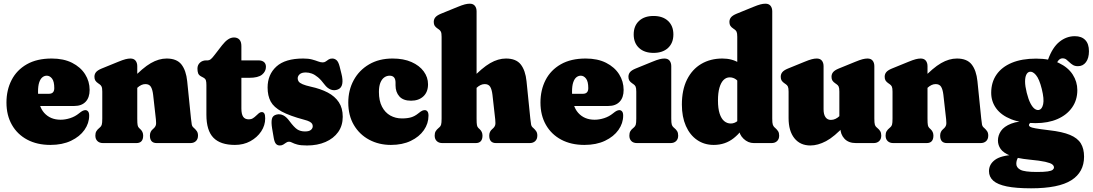

<svg xmlns="http://www.w3.org/2000/svg" viewBox="-20 -775 5918 1040"><path d="M465.5 -288Q465.5 -246.5 443.8 -223.8Q422 -201 383 -201H141V-267H245Q274 -267 274 -297.5Q274 -334 261.8 -349.5Q249.5 -365 233.5 -365Q220.5 -365 209.8 -356.5Q199 -348 192.5 -329Q186 -310 186 -278Q186 -201 219.2 -163.8Q252.5 -126.5 308.5 -126.5Q333.5 -126.5 360 -135Q386.5 -143.5 408 -161Q420 -171 428 -174.8Q436 -178.5 442.5 -178.5Q451 -178.5 457 -171.5Q463 -164.5 463 -148.5Q463 -107.5 437.5 -71.2Q412 -35 364.8 -12.5Q317.5 10 253 10Q181 10 127.5 -18.5Q74 -47 44.5 -98.8Q15 -150.5 15 -219.5Q15 -287.5 42.8 -341.5Q70.5 -395.5 125.2 -426.8Q180 -458 260 -458Q324.5 -458 370.5 -434.8Q416.5 -411.5 441 -372.8Q465.5 -334 465.5 -288Z M723.5 -416.5V-133Q723.5 -107 725.5 -97Q727.5 -87 733.5 -81.5L739.5 -76Q755.5 -61.5 755.5 -40.5Q755.5 0 718.5 0H538Q519 0 507.8 -10.8Q496.5 -21.5 496.5 -40.5Q496.5 -55 502 -64.2Q507.5 -73.5 518 -82L523 -86.5Q528.5 -91 531.2 -99.8Q534 -108.5 534 -133V-278.5Q534 -298 530.2 -306Q526.5 -314 518 -319.5L513.5 -322.5Q501.5 -330.5 496.5 -338.5Q491.5 -346.5 491.5 -359Q491.5 -373.5 500 -384Q508.5 -394.5 530 -403.5L619.5 -440Q645 -450.5 659.5 -454.2Q674 -458 686.5 -458Q705 -458 714.2 -446.5Q723.5 -435 723.5 -416.5ZM707.5 -284.5 674.5 -325 694 -345.5Q753.5 -408 797 -433Q840.5 -458 882.5 -458Q937.5 -458 962.8 -425.8Q988 -393.5 994 -335L1014.5 -133Q1017 -109 1018.8 -100.2Q1020.5 -91.5 1025.5 -86.5L1030.5 -82Q1040.5 -73 1046.5 -64Q1052.5 -55 1052.5 -40.5Q1052.5 -21.5 1041.2 -10.8Q1030 0 1011 0H829Q792 0 792 -40.5Q792 -62.5 808.5 -76L814.5 -81.5Q820.5 -87 823.8 -96Q827 -105 824.5 -128L809.5 -261.5Q806 -291 797 -305.2Q788 -319.5 767.5 -319.5Q756.5 -319.5 745.5 -314.5Q734.5 -309.5 722 -298Z M1080 -355.5 1070.5 -360.5Q1057 -367.5 1053.2 -378Q1049.5 -388.5 1049.5 -403.5Q1049.5 -423 1063 -435.5Q1076.5 -448 1097.5 -448H1106Q1114 -448 1122 -454.5Q1130 -461 1144 -479.5L1183 -530Q1199 -550.5 1214.8 -561.2Q1230.5 -572 1247.5 -572Q1266 -572 1276.8 -560.5Q1287.5 -549 1287.5 -525V-187.5Q1287.5 -157 1297 -142.8Q1306.5 -128.5 1328 -128.5Q1340.5 -128.5 1350 -134.5Q1359.5 -140.5 1367.2 -148.2Q1375 -156 1382.5 -162Q1390 -168 1398 -168Q1407 -168 1411.8 -160.2Q1416.5 -152.5 1416.5 -133.5Q1416.5 -96 1394.8 -63.2Q1373 -30.5 1336 -10.2Q1299 10 1252.5 10Q1174 10 1136 -29Q1098 -68 1098 -153.5V-314.5Q1098 -331 1095.2 -340Q1092.5 -349 1080 -355.5ZM1224 -353.5V-448H1379.5Q1399 -448 1409.8 -439Q1420.5 -430 1420.5 -413Q1420.5 -388 1399.5 -370.8Q1378.5 -353.5 1330 -353.5Z M1632 -63Q1654.5 -63 1664.2 -71.5Q1674 -80 1674 -91Q1674 -98 1670.8 -104Q1667.5 -110 1657.5 -115.8Q1647.5 -121.5 1627.5 -126.5Q1549 -147.5 1506 -170.8Q1463 -194 1446.2 -225.2Q1429.5 -256.5 1429.5 -301Q1429.5 -371 1477 -414.5Q1524.5 -458 1622.5 -458Q1651 -458 1670.2 -452.8Q1689.5 -447.5 1703.2 -442.2Q1717 -437 1728 -437Q1737.5 -437 1744.8 -442.2Q1752 -447.5 1760 -452.8Q1768 -458 1779.5 -458Q1792.5 -458 1802.8 -449.2Q1813 -440.5 1819.5 -415.5L1829.5 -375.5Q1838 -343 1833.8 -320.5Q1829.5 -298 1810.5 -290.5Q1790.5 -282.5 1771.8 -289.8Q1753 -297 1738 -317Q1719.5 -342 1702.5 -356.2Q1685.5 -370.5 1669.2 -376.5Q1653 -382.5 1636.5 -382.5Q1614 -382.5 1603.2 -372.8Q1592.5 -363 1592.5 -350.5Q1592.5 -341 1598 -333.2Q1603.5 -325.5 1619 -318.8Q1634.5 -312 1663.5 -305.5Q1716.5 -294 1755.2 -273.8Q1794 -253.5 1815.2 -221.5Q1836.5 -189.5 1836.5 -142.5Q1836.5 -94.5 1811.8 -59.8Q1787 -25 1743.2 -6Q1699.5 13 1643 13Q1609 13 1590.8 8Q1572.5 3 1563 -2.2Q1553.5 -7.5 1545.5 -7.5Q1537 -7.5 1529.8 -2.2Q1522.5 3 1514.5 8Q1506.5 13 1496 13Q1482.5 13 1474.8 4.2Q1467 -4.5 1463 -26.5L1454 -79Q1448.5 -112.5 1452.8 -131Q1457 -149.5 1478 -154.5Q1496.5 -159 1514 -150.5Q1531.5 -142 1548.5 -118.5Q1573 -85.5 1590.2 -74.2Q1607.5 -63 1632 -63Z M2298.5 -318.5Q2298.5 -276.5 2273.2 -253Q2248 -229.5 2206.5 -229.5Q2164 -229.5 2143.2 -252.8Q2122.5 -276 2122.5 -312.5V-327Q2122.5 -346 2114.5 -355.5Q2106.5 -365 2090.5 -365Q2074.5 -365 2061.2 -355.5Q2048 -346 2040.2 -326.5Q2032.5 -307 2032.5 -277Q2032.5 -229 2049.2 -197Q2066 -165 2094.2 -149.2Q2122.5 -133.5 2157 -133.5Q2186.5 -133.5 2206.8 -139.5Q2227 -145.5 2246 -161Q2260 -172.5 2267.2 -175.5Q2274.5 -178.5 2281 -178.5Q2289.5 -178.5 2295.2 -171.5Q2301 -164.5 2301 -148.5Q2301 -106 2276 -70Q2251 -34 2205.2 -12Q2159.5 10 2097.5 10Q2032.5 10 1980 -18Q1927.5 -46 1897 -97.5Q1866.5 -149 1866.5 -219.5Q1866.5 -286.5 1895.8 -340.5Q1925 -394.5 1979 -426.2Q2033 -458 2106.5 -458Q2166 -458 2209 -439Q2252 -420 2275.2 -388.2Q2298.5 -356.5 2298.5 -318.5Z M2561.5 -713.5V-133Q2561.5 -107 2563.5 -97Q2565.5 -87 2571.5 -81.5L2577.5 -76Q2593.5 -61.5 2593.5 -40.5Q2593.5 0 2556.5 0H2376Q2357 0 2345.8 -10.8Q2334.5 -21.5 2334.5 -40.5Q2334.5 -55 2340 -64.2Q2345.5 -73.5 2356 -82L2361 -86.5Q2366.5 -91 2369.2 -99.8Q2372 -108.5 2372 -133V-575.5Q2372 -595 2368.2 -603Q2364.5 -611 2356 -616.5L2351.5 -619.5Q2339.5 -627.5 2334.5 -635.5Q2329.5 -643.5 2329.5 -656Q2329.5 -670.5 2338 -681Q2346.5 -691.5 2368 -700.5L2457.5 -737Q2483 -747.5 2497.5 -751.2Q2512 -755 2524.5 -755Q2543 -755 2552.2 -743.5Q2561.5 -732 2561.5 -713.5ZM2545.5 -284.5 2512.5 -325 2532 -345.5Q2591.5 -408 2635 -433Q2678.5 -458 2720.5 -458Q2775.5 -458 2800.8 -425.8Q2826 -393.5 2832 -335L2852.5 -133Q2855 -109 2856.8 -100.2Q2858.5 -91.5 2863.5 -86.5L2868.5 -82Q2878.5 -73 2884.5 -64Q2890.5 -55 2890.5 -40.5Q2890.5 -21.5 2879.2 -10.8Q2868 0 2849 0H2667Q2630 0 2630 -40.5Q2630 -62.5 2646.5 -76L2652.5 -81.5Q2658.5 -87 2661.8 -96Q2665 -105 2662.5 -128L2647.5 -261.5Q2644 -291 2635 -305.2Q2626 -319.5 2605.5 -319.5Q2594.5 -319.5 2583.5 -314.5Q2572.5 -309.5 2560 -298Z M3358 -288Q3358 -246.5 3336.2 -223.8Q3314.5 -201 3275.5 -201H3033.5V-267H3137.5Q3166.5 -267 3166.5 -297.5Q3166.5 -334 3154.2 -349.5Q3142 -365 3126 -365Q3113 -365 3102.2 -356.5Q3091.5 -348 3085 -329Q3078.5 -310 3078.5 -278Q3078.5 -201 3111.8 -163.8Q3145 -126.5 3201 -126.5Q3226 -126.5 3252.5 -135Q3279 -143.5 3300.5 -161Q3312.5 -171 3320.5 -174.8Q3328.5 -178.5 3335 -178.5Q3343.5 -178.5 3349.5 -171.5Q3355.5 -164.5 3355.5 -148.5Q3355.5 -107.5 3330 -71.2Q3304.5 -35 3257.2 -12.5Q3210 10 3145.5 10Q3073.5 10 3020 -18.5Q2966.5 -47 2937 -98.8Q2907.5 -150.5 2907.5 -219.5Q2907.5 -287.5 2935.2 -341.5Q2963 -395.5 3017.8 -426.8Q3072.5 -458 3152.5 -458Q3217 -458 3263 -434.8Q3309 -411.5 3333.5 -372.8Q3358 -334 3358 -288Z M3616 -416.5V-133Q3616 -109 3618.8 -100.2Q3621.5 -91.5 3627 -86.5L3632 -82Q3642 -74 3647.8 -64.5Q3653.5 -55 3653.5 -40.5Q3653.5 -21.5 3642.2 -10.8Q3631 0 3612 0H3430.5Q3411 0 3400 -10.8Q3389 -21.5 3389 -40.5Q3389 -55 3394.5 -64.5Q3400 -74 3410.5 -82L3415.5 -86.5Q3421 -91.5 3423.8 -100.2Q3426.5 -109 3426.5 -133V-278.5Q3426.5 -298 3422.8 -306Q3419 -314 3410.5 -319.5L3406 -322.5Q3394 -330.5 3389 -338.5Q3384 -346.5 3384 -359Q3384 -373.5 3392.5 -384Q3401 -394.5 3422.5 -403.5L3512 -440Q3537.5 -450.5 3552 -454.2Q3566.5 -458 3579 -458Q3597.5 -458 3606.8 -446.5Q3616 -435 3616 -416.5ZM3520 -488.5Q3470 -488.5 3441.2 -515.5Q3412.5 -542.5 3412.5 -588.5Q3412.5 -634.5 3441.2 -661.5Q3470 -688.5 3520 -688.5Q3570 -688.5 3598.8 -661.5Q3627.5 -634.5 3627.5 -588.5Q3627.5 -542.5 3598.8 -515.5Q3570 -488.5 3520 -488.5Z M3983 -99.5 3973.5 -100V-575.5Q3973.5 -595 3969.8 -603Q3966 -611 3957.5 -616.5L3953 -619.5Q3941 -627.5 3936 -635.5Q3931 -643.5 3931 -656Q3931 -670.5 3939.5 -681Q3948 -691.5 3969.5 -700.5L4059 -737Q4084.5 -747.5 4099 -751.2Q4113.5 -755 4126 -755Q4144.5 -755 4153.8 -743.5Q4163 -732 4163 -713.5V-133Q4163 -108.5 4166 -100Q4169 -91.5 4174 -86.5L4179 -82Q4189 -73 4194.8 -64Q4200.5 -55 4200.5 -40.5Q4200.5 -21.5 4189.2 -10.8Q4178 0 4159 0H4063.5Q4032 0 4007.5 -23.5Q3983 -47 3983 -77.5ZM3673.5 -208.5Q3673.5 -288 3701.2 -343.8Q3729 -399.5 3778.5 -428.8Q3828 -458 3893 -458Q3945 -458 3982.8 -434.5Q4020.5 -411 4049.5 -363L3998.5 -301Q3983 -333 3967.2 -344.5Q3951.5 -356 3932.5 -356Q3913.5 -356 3899.2 -341.8Q3885 -327.5 3877 -299.8Q3869 -272 3869 -231Q3869 -187.5 3878 -159.8Q3887 -132 3902.8 -119Q3918.5 -106 3938.5 -106Q3958.5 -106 3975.5 -120Q3992.5 -134 4005.5 -166L4038 -129Q4001 -64 3954.8 -27Q3908.5 10 3846 10Q3795 10 3756 -16.8Q3717 -43.5 3695.2 -92.8Q3673.5 -142 3673.5 -208.5Z M4532 -82.5V-99L4526.5 -100V-278.5Q4526.5 -298 4522.8 -306Q4519 -314 4510.5 -319.5L4506 -322.5Q4494 -330.5 4489 -338.5Q4484 -346.5 4484 -359Q4484 -373.5 4492.5 -384Q4501 -394.5 4522.5 -403.5L4612 -440Q4637.5 -450.5 4652 -454.2Q4666.5 -458 4679 -458Q4697.5 -458 4706.8 -446.5Q4716 -435 4716 -416.5V-133Q4716 -108.5 4718.8 -99.8Q4721.5 -91 4727 -86.5L4732 -82Q4742.5 -73.5 4748 -64.2Q4753.5 -55 4753.5 -40.5Q4753.5 -21.5 4742.2 -10.8Q4731 0 4712 0H4616.5Q4576 0 4554 -23.8Q4532 -47.5 4532 -82.5ZM4251.5 -135V-278.5Q4251.5 -298 4247.8 -306Q4244 -314 4235.5 -319.5L4231 -322.5Q4219 -330.5 4214 -338.5Q4209 -346.5 4209 -359Q4209 -373.5 4217.5 -384Q4226 -394.5 4247.5 -403.5L4337 -440Q4362.5 -450.5 4377 -454.2Q4391.5 -458 4404 -458Q4422.5 -458 4431.8 -446.5Q4441 -435 4441 -416.5V-183Q4441 -155 4451.5 -140.2Q4462 -125.5 4480.5 -125.5Q4493.5 -125.5 4505.2 -131Q4517 -136.5 4528 -147L4542 -160.5L4575.5 -116.5L4556.5 -96Q4499 -34 4454.5 -10.5Q4410 13 4369.5 13Q4314.5 13 4283 -26.2Q4251.5 -65.5 4251.5 -135Z M5004 -416.5V-133Q5004 -107 5006 -97Q5008 -87 5014 -81.5L5020 -76Q5036 -61.5 5036 -40.5Q5036 0 4999 0H4818.5Q4799.5 0 4788.2 -10.8Q4777 -21.5 4777 -40.5Q4777 -55 4782.5 -64.2Q4788 -73.5 4798.5 -82L4803.5 -86.5Q4809 -91 4811.8 -99.8Q4814.5 -108.5 4814.5 -133V-278.5Q4814.5 -298 4810.8 -306Q4807 -314 4798.5 -319.5L4794 -322.5Q4782 -330.5 4777 -338.5Q4772 -346.5 4772 -359Q4772 -373.5 4780.5 -384Q4789 -394.5 4810.5 -403.5L4900 -440Q4925.5 -450.5 4940 -454.2Q4954.5 -458 4967 -458Q4985.5 -458 4994.8 -446.5Q5004 -435 5004 -416.5ZM4988 -284.5 4955 -325 4974.5 -345.5Q5034 -408 5077.5 -433Q5121 -458 5163 -458Q5218 -458 5243.2 -425.8Q5268.5 -393.5 5274.5 -335L5295 -133Q5297.5 -109 5299.2 -100.2Q5301 -91.5 5306 -86.5L5311 -82Q5321 -73 5327 -64Q5333 -55 5333 -40.5Q5333 -21.5 5321.8 -10.8Q5310.5 0 5291.5 0H5109.5Q5072.5 0 5072.5 -40.5Q5072.5 -62.5 5089 -76L5095 -81.5Q5101 -87 5104.2 -96Q5107.5 -105 5105 -128L5090 -261.5Q5086.5 -291 5077.5 -305.2Q5068.5 -319.5 5048 -319.5Q5037 -319.5 5026 -314.5Q5015 -309.5 5002.5 -298Z M5663 -69.5Q5612.5 -75.5 5589.2 -79.8Q5566 -84 5559.8 -88.2Q5553.5 -92.5 5553.5 -97Q5553.5 -101 5556.2 -104.8Q5559 -108.5 5565 -112L5561.5 -120Q5496 -120.5 5457.2 -105.2Q5418.5 -90 5402 -65.8Q5385.5 -41.5 5385.5 -14Q5385.5 11 5400.2 32Q5415 53 5452 68Q5489 83 5555.5 89.5Q5613.5 95 5642 101.5Q5670.5 108 5679.8 115.5Q5689 123 5689 132Q5689 139 5682 144.8Q5675 150.5 5655.2 153.5Q5635.5 156.5 5596.5 156.5Q5529 156.5 5507 144.5Q5485 132.5 5485 112.5Q5485 102.5 5487.5 94Q5490 85.5 5495.5 76.5L5474.5 63.5Q5402 67 5369.5 91Q5337 115 5337 152Q5337 183 5360.2 203.8Q5383.5 224.5 5433.8 234.8Q5484 245 5565 245Q5714.5 245 5783.2 201.2Q5852 157.5 5852 73.5Q5852 30.5 5834.5 1.8Q5817 -27 5775.8 -44.2Q5734.5 -61.5 5663 -69.5ZM5642 -411.5 5693 -405.5Q5704 -437.5 5713.5 -448.2Q5723 -459 5735.5 -459Q5747.5 -459 5756 -452.5Q5764.5 -446 5772.8 -437.8Q5781 -429.5 5791.8 -423Q5802.5 -416.5 5819 -416.5Q5846 -416.5 5862.2 -438.2Q5878.5 -460 5878.5 -497.5Q5878.5 -537.5 5858.5 -558.2Q5838.5 -579 5802 -579Q5756.5 -579 5718.8 -548.8Q5681 -518.5 5657 -452.5ZM5815.5 -287Q5815.5 -332.5 5790.5 -371.2Q5765.5 -410 5715.8 -433.8Q5666 -457.5 5592 -457.5Q5515 -457.5 5460.5 -434.8Q5406 -412 5377.5 -370.5Q5349 -329 5349 -272.5Q5349 -225 5376.2 -187.8Q5403.5 -150.5 5457 -129.2Q5510.5 -108 5589 -108Q5657.5 -108 5708.2 -130.2Q5759 -152.5 5787.2 -192.8Q5815.5 -233 5815.5 -287ZM5556.5 -386Q5573 -390 5591.2 -368.8Q5609.5 -347.5 5623 -293Q5636.5 -238.5 5630.5 -211Q5624.5 -183.5 5608 -179.5Q5597 -177 5585 -185.2Q5573 -193.5 5561.8 -215Q5550.5 -236.5 5541.5 -272.5Q5532.5 -309 5532.5 -333Q5532.5 -357 5539 -370.2Q5545.5 -383.5 5556.5 -386Z"/></svg>

Font: Fraunces 144pt S100 Black
Style: Regular
Weight: 900
Version: Version 1.000